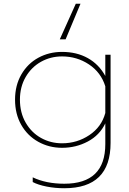

<svg xmlns="http://www.w3.org/2000/svg" viewBox="-20 -771 688 1021"><path d="M383 -751H408L329 -562H298ZM154 197V172Q225 206 322 206Q540 206 540 -5V-115Q510 -52 447 -18.5Q384 15 310 15Q241 15 183.5 -17Q126 -49 93 -107Q60 -165 60 -241Q60 -317 93.5 -375Q127 -433 184 -464Q241 -495 310 -495Q388 -495 447 -462Q506 -429 540 -367V-480H568V-11Q568 230 322 230Q273 230 227.5 221Q182 212 154 197ZM540 -170V-312Q517 -386 453 -428.5Q389 -471 310 -471Q249 -471 198 -442.5Q147 -414 116.5 -361.5Q86 -309 86 -241Q86 -172 116.5 -119Q147 -66 198 -37.5Q249 -9 310 -9Q390 -9 455 -52.5Q520 -96 540 -170Z"/></svg>

Font: Prompt Thin
Style: Regular
Weight: 250
Designer: Katatrad Team
Foundry: CadsonDemak
Version: Version 1.001